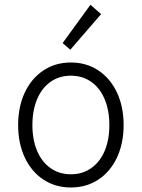

<svg xmlns="http://www.w3.org/2000/svg" viewBox="-20 -789 602 816"><path d="M57.1 -257.3Q57.1 -335.4 85.4 -395.8Q113.8 -456.1 164.6 -489.7Q215.3 -523.4 281.2 -523.4Q347.2 -523.4 397.9 -489.7Q448.7 -456.1 477.1 -395.8Q505.4 -335.4 505.4 -257.3Q505.4 -179.7 477.1 -119.4Q448.7 -59.1 397.9 -25.6Q347.2 7.8 281.2 7.8Q215.3 7.8 164.6 -25.6Q113.8 -59.1 85.4 -119.4Q57.1 -179.7 57.1 -257.3ZM444.8 -257.3Q444.8 -319.8 424.8 -367.4Q404.8 -415 367.7 -441.2Q330.6 -467.3 281.2 -467.3Q231.9 -467.3 194.8 -441.2Q157.7 -415 137.7 -367.4Q117.7 -319.8 117.7 -257.3Q117.7 -194.8 137.7 -147.7Q157.7 -100.6 194.8 -74.5Q231.9 -48.3 281.2 -48.3Q330.6 -48.3 367.7 -74.5Q404.8 -100.6 424.8 -147.7Q444.8 -194.8 444.8 -257.3ZM246.1 -606 364.3 -768.6 409.7 -729 278.8 -577.6Z"/></svg>

Font: Reddit Mono Light
Style: Regular
Weight: 300
Monospace: yes
Designer: Stephen Hutchings
Foundry: Reddit
Version: Version 1.011